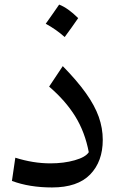

<svg xmlns="http://www.w3.org/2000/svg" viewBox="-20 -806 527 832"><path d="M425.3 -200.2Q425.3 -106 370.6 -49.8Q315.9 6.3 205.6 6.3Q107.4 6.3 31.7 -22L46.4 -122.6Q124 -98.1 198.2 -98.1Q256.8 -98.1 304 -111.6Q351.1 -125 364.7 -146.5Q348.1 -233.9 305.9 -302Q263.7 -370.1 192.9 -430.7L252 -519.5Q314.5 -455.6 352.5 -402.1Q390.6 -348.6 408 -299.6Q425.3 -250.5 425.3 -200.2ZM236.3 -786.1Q274.4 -771.5 318.8 -727.5Q304.7 -707 290.3 -686.8Q275.9 -666.5 260.3 -645.5Q223.1 -678.7 178.2 -703.1Q193.4 -724.6 207.5 -744.6Q221.7 -764.6 236.3 -786.1Z"/></svg>

Font: Pinar-FD Medium
Style: Regular
Weight: 500
Designer: Amin Abedi
Version: Version 3.000